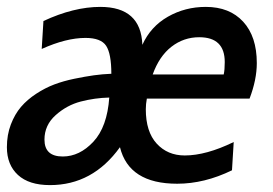

<svg xmlns="http://www.w3.org/2000/svg" viewBox="-28 -523 791 557"><path d="M696 -237H398Q395 -221 395 -206Q395 -141 426.5 -106.5Q458 -72 508 -72Q570 -72 650 -111L645 -29Q565 10 486 10Q346 10 320 -96Q241 14 117 14Q56 14 24 -15.5Q-8 -45 -8 -96Q-8 -132 3.5 -162Q15 -192 33 -213Q51 -234 77 -251Q103 -268 129.5 -278Q156 -288 187.5 -294.5Q219 -301 244 -304.5Q269 -308 295 -309Q295 -367 280 -390Q265 -413 220 -413Q164 -413 93 -381L98 -462Q186 -503 263 -503Q381 -503 385 -393Q409 -446 459 -474.5Q509 -503 569 -503Q638 -503 677.5 -460Q717 -417 717 -340Q717 -292 696 -237ZM550 -415Q505 -415 469.5 -387.5Q434 -360 415 -307H621Q624 -320 624 -343Q624 -415 550 -415ZM289 -240Q247 -239 206.5 -228.5Q166 -218 133.5 -189Q101 -160 101 -118Q101 -69 154 -69Q203 -69 243 -112Q283 -155 289 -240Z"/></svg>

Font: Cabin
Style: Medium Italic
Weight: 500
Designer: Pablo Impallari
Foundry: Pablo Impallari. www.impallari.com Igino Marini. www.ikern.com
Version: Version 1.005